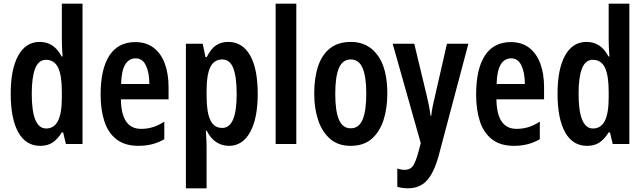

<svg xmlns="http://www.w3.org/2000/svg" viewBox="-20 -780 3488 1040"><path d="M198 10Q120 10 79 -63.5Q38 -137 38 -272Q38 -406 79 -479.5Q120 -553 195 -553Q273 -553 314 -474H319Q317 -502 316 -523Q315 -544 315 -559V-760H427V0H337L322 -63H315Q292 -26 265 -8Q238 10 198 10ZM230 -84Q273 -84 294 -125Q315 -166 315 -252V-283Q315 -372 294.5 -414Q274 -456 229 -456Q189 -456 170.5 -409Q152 -362 152 -272Q152 -84 230 -84Z M713 -552Q772 -552 812 -521.5Q852 -491 872.5 -436Q893 -381 893 -309V-242H635Q637 -82 744 -82Q777 -82 807 -91Q837 -100 870 -121V-26Q809 10 730 10Q657 10 611.5 -25Q566 -60 545.5 -122.5Q525 -185 525 -268Q525 -406 572.5 -479Q620 -552 713 -552ZM715 -464Q679 -464 658.5 -431Q638 -398 636 -325H789Q789 -386 770.5 -425Q752 -464 715 -464Z M1216 -553Q1293 -553 1334.5 -480.5Q1376 -408 1376 -271Q1376 -139 1335 -64.5Q1294 10 1220 10Q1182 10 1151 -10.5Q1120 -31 1100 -72H1095Q1099 -16 1099 13V240H987V-543H1078L1093 -471H1100Q1123 -517 1151 -535Q1179 -553 1216 -553ZM1184 -458Q1140 -458 1119.5 -417Q1099 -376 1099 -286V-262Q1099 -171 1119.5 -129Q1140 -87 1184 -87Q1262 -87 1262 -270Q1262 -364 1243.5 -411Q1225 -458 1184 -458Z M1585 0H1473V-760H1585Z M2078 -273Q2078 -194 2057.5 -130Q2037 -66 1993.5 -28Q1950 10 1879 10Q1812 10 1768.5 -27.5Q1725 -65 1703.5 -129Q1682 -193 1682 -273Q1682 -358 1703 -421Q1724 -484 1768 -518.5Q1812 -553 1881 -553Q1972 -553 2025 -481.5Q2078 -410 2078 -273ZM1796 -271Q1796 -179 1816 -132Q1836 -85 1880 -85Q1924 -85 1944 -132Q1964 -179 1964 -273Q1964 -365 1944 -411.5Q1924 -458 1880 -458Q1836 -458 1816 -412Q1796 -366 1796 -271Z M2107 -543H2224L2291 -264Q2298 -236 2303.5 -207.5Q2309 -179 2312 -153H2316Q2318 -176 2323.5 -203Q2329 -230 2337 -263L2401 -543H2517L2356 64Q2330 158 2291 199Q2252 240 2190 240Q2175 240 2161 238Q2147 236 2132 232V133Q2142 136 2152 138Q2162 140 2171 140Q2201 140 2216 120Q2231 100 2247 41L2259 -5Z M2747 -552Q2806 -552 2846 -521.5Q2886 -491 2906.5 -436Q2927 -381 2927 -309V-242H2669Q2671 -82 2778 -82Q2811 -82 2841 -91Q2871 -100 2904 -121V-26Q2843 10 2764 10Q2691 10 2645.5 -25Q2600 -60 2579.5 -122.5Q2559 -185 2559 -268Q2559 -406 2606.5 -479Q2654 -552 2747 -552ZM2749 -464Q2713 -464 2692.5 -431Q2672 -398 2670 -325H2823Q2823 -386 2804.5 -425Q2786 -464 2749 -464Z M3160 10Q3082 10 3041 -63.5Q3000 -137 3000 -272Q3000 -406 3041 -479.5Q3082 -553 3157 -553Q3235 -553 3276 -474H3281Q3279 -502 3278 -523Q3277 -544 3277 -559V-760H3389V0H3299L3284 -63H3277Q3254 -26 3227 -8Q3200 10 3160 10ZM3192 -84Q3235 -84 3256 -125Q3277 -166 3277 -252V-283Q3277 -372 3256.5 -414Q3236 -456 3191 -456Q3151 -456 3132.5 -409Q3114 -362 3114 -272Q3114 -84 3192 -84Z"/></svg>

Font: Noto Sans Arabic ExtCond SemBd
Style: Regular
Weight: 600
Width: 2
Designer: Monotype Design Team, Nadine Chahine, Nizar Qandah and Khaled Hosny
Foundry: Monotype Imaging Inc.
Version: Version 2.012; ttfautohint (v1.8.4.7-5d5b)